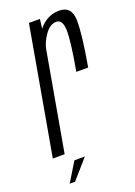

<svg xmlns="http://www.w3.org/2000/svg" viewBox="-170 -660 593 846"><g transform="rotate(-20 127.0 -236.5)"><path d="M200.5 -323.5Q225.5 -463.5 223.5 -512.2Q221.5 -561 192.5 -561Q162.5 -561 138.5 -526.5Q117.5 -496.5 110.5 -466.5L28 0H-27.5L78 -597.5H129.5L124 -553.5Q129.5 -560 135.5 -566.5Q172 -603 220.5 -603Q279.5 -603 280.8 -536.5Q282 -470 256 -323.5ZM4.5 129.6 59.3 39.9H108.3L29.5 129.6Z"/></g></svg>

Font: Anybody Condensed Light
Style: Italic
Weight: 300
Width: 3
Italic angle: -10°
Designer: Tyler Finck
Foundry: Etcetera Type Company
Version: Version 1.010; ttfautohint (v1.8.3) -l 8 -r 50 -G 200 -x 14 